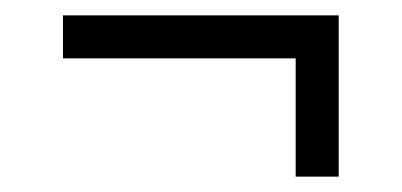

<svg xmlns="http://www.w3.org/2000/svg" viewBox="-20 -302 523 250"><path d="M365 -72V-226H62V-282H421V-72Z"/></svg>

Font: Saira Condensed
Style: Regular
Weight: 400
Width: 3
Designer: Hector Gatti with collaboration of the Omnibus-Type team
Foundry: Omnibus-Type
Version: Version 1.101